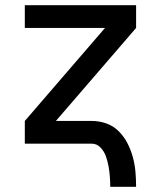

<svg xmlns="http://www.w3.org/2000/svg" viewBox="-20 -550 616 735"><path d="M402 165H501Q501 136 498.5 107.5Q496 79 488.5 51.5Q481 24 468 -1.5Q455 -27 434.5 -47.5Q414 -68 387 -77.5Q360 -87 331 -87H194L501 -443V-530H75V-443H382L75 -87V0H331Q351 0 365 15Q379 30 385.5 48.5Q392 67 395.5 86.5Q399 106 400.5 125.5Q402 145 402 165Z"/></svg>

Font: Iosevka Sparkle Medium
Style: Regular
Weight: 500
Designer: Belleve Invis
Foundry: Belleve Invis
Version: Version 4.5.0; ttfautohint (v1.8.3)